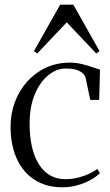

<svg xmlns="http://www.w3.org/2000/svg" viewBox="-20 -786 468 817"><path d="M245.5 11Q176.5 11 127 -21Q77.5 -53 51.2 -111Q25 -169 25 -246.5Q25 -303 43.5 -352.2Q62 -401.5 96 -439.2Q130 -477 176 -498.2Q222 -519.5 277.5 -519.5Q304 -519.5 330 -513Q356 -506.5 376.2 -499.2Q396.5 -492 405.5 -489.5L402 -361H364L344 -456.5Q343 -461.5 335.8 -470.5Q328.5 -479.5 310.5 -487Q292.5 -494.5 258.5 -494.5Q221.5 -494.5 186.2 -466.5Q151 -438.5 128.5 -385.8Q106 -333 106 -258.5Q106 -205.5 115.8 -162.2Q125.5 -119 144.8 -88Q164 -57 192.5 -40.2Q221 -23.5 258 -23.5Q285.5 -23.5 311.8 -30Q338 -36.5 359.5 -46.8Q381 -57 394.5 -67L405 -49Q388.5 -32.5 362.8 -18.8Q337 -5 306.8 3Q276.5 11 245.5 11ZM138.5 -558.5 124.5 -568.5 236 -766H292L403.5 -568.5L389.5 -558.5L264 -691Z"/></svg>

Font: Merriweather 144pt Light
Style: Regular
Weight: 300
Version: Version 2.100